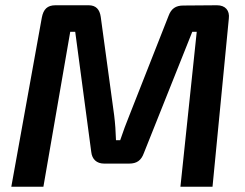

<svg xmlns="http://www.w3.org/2000/svg" viewBox="-20 -710 933 730"><path d="M805 -690 677 -689C648 -689 631 -677 621 -650L471 -269C459 -240 449 -212 437 -177H421C420 -210 418 -240 414 -272L363 -646C359 -674 345 -690 317 -690H191C160 -690 145 -675 139 -643L23 0H145L247 -589H266L327 -132C330 -105 347 -88 376 -88H471C500 -88 517 -100 527 -128L711 -589H728L666 0H788L850 -639C854 -670 837 -690 805 -690Z"/></svg>

Font: Exo 2 Semi Bold
Style: Italic
Weight: 600
Italic angle: -8°
Designer: Natanael Gama
Version: Version 1.001;PS 001.001;hotconv 1.0.88;makeotf.lib2.5.64775